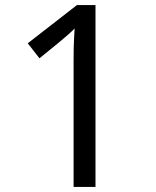

<svg xmlns="http://www.w3.org/2000/svg" viewBox="-20 -734 612 754"><path d="M355 0H269V-499Q269 -528 269.5 -548Q270 -568 271 -585.5Q272 -603 273 -622Q257 -606 244 -595Q231 -584 211 -567L135 -505L89 -564L282 -714H355Z"/></svg>

Font: uguzrati15
Style: Book
Weight: 400
Designer: Jelle Bosma - Monotype Design Team, Universal Thirst
Foundry: Monotype Imaging Inc.
Version: Version 2.106